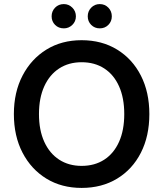

<svg xmlns="http://www.w3.org/2000/svg" viewBox="-20 -909 800 941"><path d="M380 12Q282 12 207.5 -33.5Q133 -79 90.5 -160.5Q48 -242 48 -350Q48 -457 90.5 -538.5Q133 -620 207.5 -666Q282 -712 380 -712Q479 -712 554 -666Q629 -620 670.5 -538.5Q712 -457 712 -350Q712 -242 670.5 -160.5Q629 -79 554 -33.5Q479 12 380 12ZM380 -96Q444 -96 491 -126.5Q538 -157 563.5 -214Q589 -271 589 -350Q589 -429 563.5 -486Q538 -543 491 -573.5Q444 -604 380 -604Q317 -604 270 -573.5Q223 -543 197 -486Q171 -429 171 -350Q171 -271 197 -214Q223 -157 270 -126.5Q317 -96 380 -96ZM293 -770Q267 -770 250 -787Q233 -804 233 -829Q233 -854 250 -871.5Q267 -889 293 -889Q317 -889 334.5 -871.5Q352 -854 352 -829Q352 -804 334.5 -787Q317 -770 293 -770ZM469 -770Q444 -770 427 -787Q410 -804 410 -829Q410 -854 427 -871.5Q444 -889 469 -889Q494 -889 511 -871.5Q528 -854 528 -829Q528 -804 511 -787Q494 -770 469 -770Z"/></svg>

Font: DM Sans 10pt SemiBold
Style: Regular
Weight: 600
Version: Version 4.004;gftools[0.9.30]